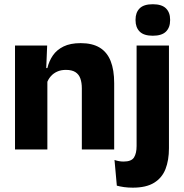

<svg xmlns="http://www.w3.org/2000/svg" viewBox="-20 -707 870 908"><path d="M367 0V-289Q367 -316 360 -335.8Q353 -355.5 336.5 -366Q320 -376.5 291.5 -376.5Q268 -376.5 250 -368.2Q232 -360 219.8 -345.8Q207.5 -331.5 201.5 -313.5L178 -385H204Q212 -418.5 230.2 -445Q248.5 -471.5 280.5 -487.2Q312.5 -503 361.5 -503Q416.5 -503 451.5 -481.8Q486.5 -460.5 503.2 -418.5Q520 -376.5 520 -313.5V0ZM51 0V-491.5H203L198 -368.5L204 -354V0ZM626 -82V-491.5H779V-82ZM702.5 -538Q660 -538 640.5 -557.8Q621 -577.5 621 -611V-614.5Q621 -648 640.5 -667.5Q660 -687 702.5 -687Q745 -687 764.8 -667.5Q784.5 -648 784.5 -614.5V-611Q784.5 -577 764.8 -557.5Q745 -538 702.5 -538ZM608 180.5Q585.5 180.5 566.2 177.8Q547 175 532.5 171L521.5 49.5Q531.5 53 542.2 55Q553 57 564.5 57Q601.5 57 613.8 37.5Q626 18 626 -16.5V-111.5H779V-6Q779 50.5 762.8 92.2Q746.5 134 709 157.2Q671.5 180.5 608 180.5Z"/></svg>

Font: Anek Latin Medium
Style: Bold
Weight: 700
Version: Version 1.003